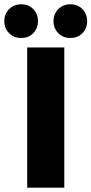

<svg xmlns="http://www.w3.org/2000/svg" viewBox="-54 -870 424 890"><path d="M72 0V-650H244V0ZM272 -694Q238 -694 216 -716.5Q194 -739 194 -772Q194 -805 216 -827.5Q238 -850 272 -850Q307 -850 328.5 -827.5Q350 -805 350 -772Q350 -739 328.5 -716.5Q307 -694 272 -694ZM44 -694Q10 -694 -12 -716.5Q-34 -739 -34 -772Q-34 -805 -12 -827.5Q10 -850 44 -850Q79 -850 100.5 -827.5Q122 -805 122 -772Q122 -739 100.5 -716.5Q79 -694 44 -694Z"/></svg>

Font: Assistant ExtraBold
Style: Regular
Weight: 800
Designer: Hebrew By Ben Nathan, Latin by Paul Hunt
Version: Version 3.000